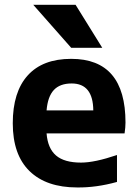

<svg xmlns="http://www.w3.org/2000/svg" viewBox="-20 -784 586 815"><path d="M177.7 -315.4H376Q375 -429.7 284.2 -429.7Q234.4 -429.7 208.5 -401.9Q182.6 -374 177.7 -315.4ZM300.8 -763.7 414.1 -581.1H282.2L121.1 -763.7ZM476.6 -11.7Q388.7 12.7 307.6 11.7Q176.8 11.7 105.5 -57.6Q34.2 -127 34.2 -260.7Q34.2 -393.6 97.7 -463.9Q161.1 -534.2 282.2 -534.2Q512.7 -534.2 512.7 -263.7Q512.7 -244.1 508.8 -217.8H177.7Q182.6 -154.3 217.8 -124Q252.9 -93.8 324.2 -93.8Q381.8 -93.8 476.6 -126Z"/></svg>

Font: Nasu
Style: Bold
Weight: 700
Designer: Ryoko NISHIZUKA (kana &amp; ideographs); Paul D. Hunt (Latin, Greek &amp; Cyrillic); Wenlong ZHANG (bopomofo); Sandoll C
Version: Version 2014.1215